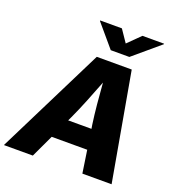

<svg xmlns="http://www.w3.org/2000/svg" viewBox="-186 -1085 1124 1218"><g transform="rotate(20 375.5 -476.0)"><path d="M-22.5 0 339.8 -727.5H575.7L704.6 0H507.3L484.4 -152.8H244.6L172.9 0ZM307.1 -286.6H464.4L460 -313.5Q451.2 -376 444.6 -445.1Q438 -514.2 432.6 -587.4Q404.3 -514.2 376.5 -445.1Q348.6 -376 319.8 -313.5ZM427.7 -951.7 483.4 -869.6 566.4 -951.7H712.9L712.4 -948.2L534.2 -797.4H408.7L280.8 -948.2L281.2 -951.7Z"/></g></svg>

Font: Inter Extra Bold
Style: Italic
Weight: 800
Italic angle: -9.39999°
Designer: Rasmus Andersson
Foundry: rsms
Version: Version 4.000;git-3c8e0fc